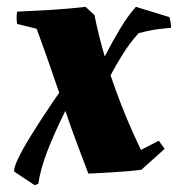

<svg xmlns="http://www.w3.org/2000/svg" viewBox="-20 -496 525 561"><path d="M81 45 21 5Q21 -8 33.5 -34Q46 -60 66 -92.5Q86 -125 109 -160Q132 -195 153 -225Q137 -272 120 -320.5Q103 -369 87 -412L30 -426Q27 -444 30 -462Q75 -464 127 -467Q179 -470 230 -476L256 -452Q268 -392 286 -331Q307 -372 330 -410.5Q353 -449 377 -476L475 -446Q477 -440 478.5 -431Q480 -422 480 -415Q468 -414 443.5 -411Q419 -408 385 -399Q362 -374 341.5 -342Q321 -310 303 -276Q323 -217 345.5 -162Q368 -107 392 -58L444 -85L461 -61L393 0Q388 1 367.5 3Q347 5 321.5 6.5Q296 8 272.5 9.5Q249 11 238 11Q222 -32 204.5 -78Q187 -124 171 -172Q140 -110 119 -56Q98 -2 92 41Z"/></svg>

Font: Albura ExtraBold
Style: Italic
Weight: 758
Italic angle: -7°
Designer: Mercedes Jáuregui
Foundry: Omnibus-Type Team
Version: Version 1.000; ttfautohint (v1.8.3)